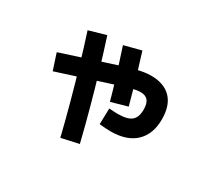

<svg xmlns="http://www.w3.org/2000/svg" viewBox="-138 -871 1276 1170"><g transform="rotate(30 500.0 -285.5)"><path d="M637 -117Q620 -117 600 -118.5Q580 -120 559 -122L562 -234Q576 -233 592 -232Q608 -231 622 -231Q690 -231 718.5 -254.5Q747 -278 747 -332Q747 -376 730 -396Q713 -416 678 -416Q664 -416 644 -412.5Q624 -409 594 -400.5Q564 -392 520 -377L150 -258L113 -371L483 -491Q536 -508 572 -517.5Q608 -527 634 -531Q660 -535 683 -535Q775 -535 824 -484.5Q873 -434 873 -337Q873 -233 812.5 -175Q752 -117 637 -117ZM393 70Q366 -41 335.5 -152.5Q305 -264 273.5 -372Q242 -480 209 -581L328 -615Q360 -517 392 -409.5Q424 -302 455 -188.5Q486 -75 515 43ZM545 -271Q528 -335 501.5 -421Q475 -507 441 -610L560 -641Q577 -589 594 -531Q611 -473 628 -414.5Q645 -356 659 -303Z"/></g></svg>

Font: M PLUS 1 Thin
Style: Bold
Weight: 700
Version: Version 1.001